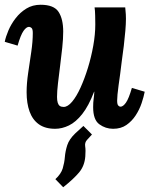

<svg xmlns="http://www.w3.org/2000/svg" viewBox="-21 -531 639 808"><path d="M245 257 212 223Q236 201 243 177.5Q250 154 252 129.5Q254 105 262 80Q270 55 296 30L330 -1L366 35L345 58Q335 69 337.5 85Q340 101 338 127Q335 167 312 194.5Q289 222 245 257ZM211 11Q169 11 142.5 -8Q116 -27 103.5 -61.5Q91 -96 91 -143Q91 -180 97.5 -224Q104 -268 110.5 -312Q117 -356 117 -392Q117 -409 111.5 -413.5Q106 -418 101 -418Q90 -418 78 -401Q66 -384 53 -339L-1 -355Q3 -376 14.5 -403Q26 -430 45 -454.5Q64 -479 90 -495Q116 -511 150 -511Q206 -511 225.5 -481Q245 -451 245 -398Q245 -368 241 -330.5Q237 -293 232 -254Q227 -215 223 -180.5Q219 -146 219 -123Q219 -108 222 -98.5Q225 -89 231 -85Q237 -81 247 -81Q264 -81 282.5 -103Q301 -125 318 -162.5Q335 -200 349 -245.5Q363 -291 371.5 -338.5Q380 -386 380 -428Q380 -442 379.5 -465Q379 -488 377 -500H506Q508 -479 508.5 -470.5Q509 -462 509 -452Q509 -431 506.5 -401.5Q504 -372 500 -338Q496 -304 491 -270Q488 -243 484.5 -218Q481 -193 478 -171.5Q475 -150 473.5 -133.5Q472 -117 472 -108Q472 -92 476.5 -87Q481 -82 486 -82Q497 -82 509 -99Q521 -116 534 -161L588 -145Q584 -124 575 -97Q566 -70 550 -45.5Q534 -21 511 -5Q488 11 455 11Q423 11 397 -8Q371 -27 371 -80Q371 -100 373 -114Q375 -128 376 -145H375Q352 -85 325 -51Q298 -17 269 -3Q240 11 211 11Z"/></svg>

Font: Lora
Style: Italic
Weight: 400
Italic angle: -3°
Designer: Olga Karpushina, Alexei Vanyashin (Cyrillic)
Foundry: Cyreal
Version: Version 3.008